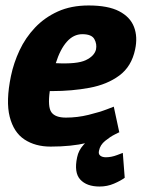

<svg xmlns="http://www.w3.org/2000/svg" viewBox="-20 -528 522 702"><path d="M281 -403Q249 -403 224.5 -375.5Q200 -348 184 -297Q262 -293 293.5 -308Q325 -323 331 -347Q335 -367 325 -385Q315 -403 281 -403ZM396 -138 416 -45Q416 -45 385 -32Q354 -19 297.5 -5.5Q241 8 165 8Q109 8 69.5 -18Q30 -44 15.5 -101Q1 -158 20 -250Q30 -298 51.5 -344Q73 -390 108 -427Q143 -464 191.5 -486Q240 -508 304 -508Q375 -508 415.5 -487Q456 -466 470 -429.5Q484 -393 474 -347Q461 -285 416.5 -252Q372 -219 307.5 -207Q243 -195 171 -195H162Q154 -137 168 -117.5Q182 -98 221 -98Q263 -98 303.5 -108Q344 -118 370 -128Q396 -138 396 -138ZM417 -45Q417 -45 400 -36.5Q383 -28 364.5 -13Q346 2 342 23Q339 35 346.5 41Q354 47 367 47Q387 47 408 39Q429 31 429 31L436 122Q421 133 396.5 143.5Q372 154 344 154Q297 154 273.5 128.5Q250 103 262 47Q267 22 285 2Q303 -18 323.5 -32Q344 -46 359.5 -53.5Q375 -61 375 -61Z"/></svg>

Font: Epunda Sans ExtraBold
Style: Italic
Weight: 800
Italic angle: -12.0243°
Designer: Simon Atzbach
Foundry: typofactur
Version: Version 2.204; ttfautohint (v1.8.4.7-5d5b)